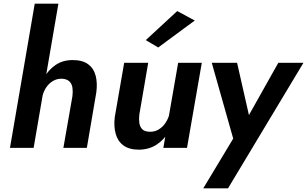

<svg xmlns="http://www.w3.org/2000/svg" viewBox="-20 -800 1662 1039"><path d="M296 -780H168L34 0H162ZM372 -280 323 0H450L501 -299Q508 -349 498 -389Q488 -429 457.5 -452Q427 -475 373 -475Q319 -475 279.5 -447.5Q240 -420 216 -376Q192 -332 183 -281H210Q216 -306 230.5 -327.5Q245 -349 267 -362Q289 -375 317 -374Q343 -372 356 -359Q369 -346 372 -325.5Q375 -305 372 -280Z M864 0H992L1072 -460H944ZM734 -180 782 -460H652L601 -166Q595 -116 606 -76Q617 -36 648 -13Q679 10 733 10Q788 9 828.5 -18Q869 -45 894.5 -89Q920 -133 929 -183L896 -179Q889 -155 874.5 -133.5Q860 -112 838 -99Q816 -86 789 -87Q762 -88 749.5 -101Q737 -114 734 -135Q731 -156 734 -180ZM1034 -689 939 -740 769 -583 836 -543Z M1622 -460H1486L1282 -97L1346 -94L1263 -460H1126L1242 -50L1080 219H1214Z"/></svg>

Font: Jost SemiBold
Style: Italic
Weight: 600
Italic angle: -5°
Version: Version 3.710